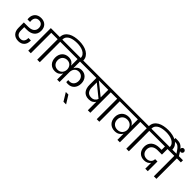

<svg xmlns="http://www.w3.org/2000/svg" viewBox="253 -2592 4448 4448"><g transform="rotate(45 2477.5 -368.0)"><path d="M303 8Q251 8 211 -8Q171 -24 144 -53.5Q117 -83 103.5 -124Q90 -165 90 -216V-391H236Q276 -391 311 -400Q346 -409 372 -427.5Q398 -446 413 -475Q428 -504 428 -543Q428 -605 395 -640.5Q362 -676 305 -676Q248 -676 214.5 -640.5Q181 -605 181 -544Q181 -522 184 -500H101Q99 -512 98 -523Q97 -534 97 -546Q97 -591 111.5 -628.5Q126 -666 153 -693Q180 -720 218.5 -734.5Q257 -749 305 -749Q351 -749 389.5 -735Q428 -721 455.5 -694Q483 -667 498 -628Q513 -589 513 -538Q513 -483 494 -442Q475 -401 441.5 -374Q408 -347 362.5 -333.5Q317 -320 264 -320H174V-210Q174 -179 181 -152Q188 -125 203.5 -105.5Q219 -86 243 -75Q267 -64 301 -64Q358 -64 389 -101Q420 -138 420 -198V-211H501V-197Q501 -101 448 -46.5Q395 8 303 8ZM625 -740H841V-670H709V0H625Z M1003 0H919V-670H787V-740H919Q920 -809 952.5 -858Q985 -907 1038 -937.5Q1091 -968 1160 -982Q1229 -996 1304 -996Q1379 -996 1448.5 -980.5Q1518 -965 1571 -933Q1624 -901 1656 -852Q1688 -803 1688 -737V-720H1604V-736Q1604 -790 1576 -827Q1548 -864 1504.5 -886Q1461 -908 1408 -917.5Q1355 -927 1304 -927Q1253 -927 1199 -919Q1145 -911 1101.5 -890.5Q1058 -870 1030 -833.5Q1002 -797 1002 -740H1134V-670H1003Z M1571 -202Q1549 -157 1504.5 -127.5Q1460 -98 1391 -98Q1344 -98 1305 -114.5Q1266 -131 1237.5 -161Q1209 -191 1193.5 -234Q1178 -277 1178 -330Q1178 -382 1194 -424.5Q1210 -467 1238.5 -497Q1267 -527 1307 -543Q1347 -559 1394 -559Q1462 -559 1505.5 -530Q1549 -501 1571 -457V-670H1081V-740H2129V-670H1651V-453Q1672 -498 1714.5 -528.5Q1757 -559 1824 -559Q1870 -559 1908 -542.5Q1946 -526 1974 -496Q2002 -466 2017.5 -424Q2033 -382 2033 -332Q2033 -277 2017 -234.5Q2001 -192 1973 -162.5Q1945 -133 1907 -117.5Q1869 -102 1824 -102Q1787 -102 1762 -109V-175Q1771 -173 1782 -172Q1793 -171 1804 -171Q1834 -171 1860.5 -181.5Q1887 -192 1906.5 -212.5Q1926 -233 1937 -262.5Q1948 -292 1948 -330Q1948 -366 1936.5 -395Q1925 -424 1905 -444.5Q1885 -465 1858.5 -476Q1832 -487 1801 -487Q1761 -487 1732.5 -472.5Q1704 -458 1686 -434.5Q1668 -411 1659.5 -381.5Q1651 -352 1651 -322V0H1571ZM1417 -168Q1457 -168 1486 -182.5Q1515 -197 1534 -220.5Q1553 -244 1562 -272.5Q1571 -301 1571 -328Q1571 -356 1562 -384.5Q1553 -413 1534.5 -436Q1516 -459 1486.5 -473Q1457 -487 1417 -487Q1385 -487 1356.5 -476Q1328 -465 1307 -445Q1286 -425 1274 -395.5Q1262 -366 1262 -330Q1262 -292 1273.5 -262Q1285 -232 1306 -211Q1327 -190 1355.5 -179Q1384 -168 1417 -168Z M1917 61H2001L2125 260H2039Z M2577 -670H2268L2577 -421ZM2423 -263Q2480 -263 2516.5 -290.5Q2553 -318 2567 -361L2268 -603V-443Q2268 -360 2305.5 -311.5Q2343 -263 2423 -263ZM2076 -740H2791V-670H2659V0H2577V-278Q2553 -238 2511 -215Q2469 -192 2407 -192Q2352 -192 2311 -210Q2270 -228 2242.5 -261.5Q2215 -295 2201.5 -341.5Q2188 -388 2188 -445V-670H2076Z M2869 -670H2737V-740H3084V-670H2953V0H2869Z M3377 -163Q3421 -163 3453 -178Q3485 -193 3505.5 -217Q3526 -241 3536 -270.5Q3546 -300 3546 -328V-329Q3546 -359 3536 -388.5Q3526 -418 3505.5 -441.5Q3485 -465 3453 -480Q3421 -495 3377 -495Q3342 -495 3311.5 -483.5Q3281 -472 3258.5 -450.5Q3236 -429 3223 -398.5Q3210 -368 3210 -330Q3210 -291 3222.5 -260Q3235 -229 3257.5 -207.5Q3280 -186 3310.5 -174.5Q3341 -163 3377 -163ZM3627 -670V0H3546V-201Q3521 -155 3473.5 -125.5Q3426 -96 3356 -96Q3305 -96 3263 -113Q3221 -130 3191 -160.5Q3161 -191 3144.5 -235Q3128 -279 3128 -333Q3128 -384 3145 -426.5Q3162 -469 3192 -499.5Q3222 -530 3264 -546.5Q3306 -563 3356 -563Q3427 -563 3474.5 -533.5Q3522 -504 3546 -458V-670H3031V-740H3759V-670Z M3921 0H3837V-670H3705V-740H3837Q3838 -809 3870.5 -858Q3903 -907 3956 -937.5Q4009 -968 4078 -982Q4147 -996 4222 -996Q4297 -996 4366.5 -980.5Q4436 -965 4489 -933Q4542 -901 4574 -852Q4606 -803 4606 -737V-720H4522V-736Q4522 -790 4494 -827Q4466 -864 4422.5 -886Q4379 -908 4326 -917.5Q4273 -927 4222 -927Q4171 -927 4117 -919Q4063 -911 4019.5 -890.5Q3976 -870 3948 -833.5Q3920 -797 3920 -740H4052V-670H3921Z M3999 -740H4662L4661 -670H4517V-488H4369Q4330 -488 4295.5 -477.5Q4261 -467 4235.5 -446.5Q4210 -426 4195.5 -395Q4181 -364 4181 -323Q4181 -251 4223.5 -208.5Q4266 -166 4338 -166Q4363 -166 4388 -174Q4413 -182 4433.5 -198.5Q4454 -215 4467 -240.5Q4480 -266 4480 -302H4557V16H4475V-176Q4454 -141 4412 -120Q4370 -99 4316 -99Q4268 -99 4227.5 -114Q4187 -129 4158 -158.5Q4129 -188 4112.5 -230Q4096 -272 4096 -326Q4096 -385 4117 -429Q4138 -473 4174 -502Q4210 -531 4258.5 -545.5Q4307 -560 4362 -560H4434V-670H3999Z M4740 0V-670H4608V-740H4741Q4703 -800 4675.5 -834.5Q4648 -869 4623.5 -886.5Q4599 -904 4572 -908.5Q4545 -913 4509 -913H4467V-981H4508Q4557 -981 4594 -974.5Q4631 -968 4665 -944Q4699 -920 4735.5 -872Q4772 -824 4821 -740H4955V-670H4824V0Z M4782 -835Q4758 -835 4741.5 -851.5Q4725 -868 4725 -891Q4725 -914 4741.5 -930.5Q4758 -947 4782 -947Q4805 -947 4821.5 -930.5Q4838 -914 4838 -891Q4838 -868 4821.5 -851.5Q4805 -835 4782 -835Z"/></g></svg>

Font: Poppins
Style: Regular
Weight: 400
Designer: Ninad Kale (Devanagari), Jonny Pinhorn (Latin)
Foundry: Indian Type Foundry
Version: Version 3.002 2017